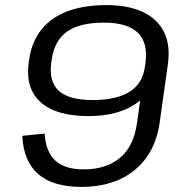

<svg xmlns="http://www.w3.org/2000/svg" viewBox="-20 -728 722 756"><path d="M608.8 -246.1Q597.6 -164.9 556.6 -107.8Q515.5 -50.8 450.5 -21.4Q385.5 7.9 300.8 7.9Q188.1 7.9 130.3 -42.6Q72.5 -93.1 67.8 -193.2L155.8 -201.9Q159.8 -131.5 197.2 -96.3Q234.6 -61.1 309.9 -61.1Q397.3 -61.1 451.8 -105.9Q506.4 -150.6 519.4 -243.5L551.8 -472.8H640.7ZM398.7 -707.9Q485 -707.9 542.7 -680.7Q600.3 -653.5 626 -601.5Q651.7 -549.4 640.7 -472.8L601.1 -461.8Q588.1 -369.9 516.1 -320.4Q444.2 -270.9 329.4 -270.9Q200.2 -270.9 139.7 -325.7Q79.1 -380.5 93.1 -482.7L95.1 -495.1Q105.1 -564.2 143.2 -611.6Q181.2 -659 245.6 -683.5Q309.9 -707.9 398.7 -707.9ZM389.7 -638.9Q292.7 -638.9 243.3 -603Q193.9 -567.2 183.8 -494L181.8 -481.5Q171.8 -406.9 211.4 -370.5Q251 -334.1 346.2 -334.1Q437.1 -334.1 489.2 -366.1Q541.2 -398.1 550.4 -463.9L552.3 -476.5Q564.2 -559 522.9 -598.9Q481.6 -638.9 389.7 -638.9Z"/></svg>

Font: Pathway Extreme 8pt Thin
Style: Italic
Weight: 100
Italic angle: -8°
Designer: Eduardo Rodriguez Tunni
Foundry: Eduardo Rodriguez Tunni
Version: Version 1.000